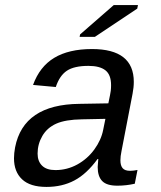

<svg xmlns="http://www.w3.org/2000/svg" viewBox="-20 -733 640 763"><path d="M497.1 -54.2Q510.3 -54.2 526.4 -57.6L515.6 -2.9Q481.4 4.9 446.3 4.9Q403.8 4.9 386 -13.7Q368.2 -32.2 368.2 -69.3L370.6 -101.1H367.7Q324.2 -41.5 275.6 -15.9Q227.1 9.8 164.6 9.8Q99.6 9.8 67.6 -20.5Q35.6 -50.8 35.6 -104Q35.6 -124 40 -147.5Q73.2 -317.9 295.4 -320.3L410.6 -322.3Q418.9 -361.8 420.2 -372.3Q421.4 -382.8 421.4 -394.5Q421.4 -436 398.9 -453.6Q376.5 -471.2 331.5 -471.2Q274.9 -471.2 245.8 -451.9Q216.8 -432.6 201.7 -387.2L111.3 -395.5Q137.7 -468.3 195.6 -503.2Q253.4 -538.1 345.7 -538.1Q511.7 -538.1 511.7 -407.7Q511.7 -385.7 506.8 -360.4L462.9 -132.8Q458.5 -111.8 458.5 -95.7Q458.5 -75.2 467.3 -64.7Q476.1 -54.2 497.1 -54.2ZM200.2 -57.1Q246.6 -57.1 287.1 -79.3Q327.6 -101.6 355 -139.2Q382.3 -176.8 390.1 -217.3L398.9 -260.7L305.7 -258.8Q239.7 -257.8 203.4 -241.5Q167 -225.1 148.2 -192.6Q129.4 -160.2 129.4 -122.6Q129.4 -92.3 147.2 -74.7Q165 -57.1 200.2 -57.1ZM296.4 -586.4 298.3 -596.2 432.1 -712.9H528.3L525.4 -698.7L356.9 -586.4Z"/></svg>

Font: Liberation Mono
Style: Italic
Weight: 400
Italic angle: -12°
Monospace: yes
Designer: Steve Matteson
Foundry: Ascender Corporation
Version: Version 2.1.5